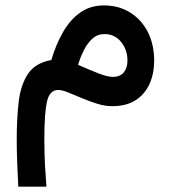

<svg xmlns="http://www.w3.org/2000/svg" viewBox="-20 -392 645 723"><path d="M173.3 -166Q190.9 -225.6 217.8 -272Q244.6 -318.4 282.5 -345Q320.3 -371.6 371.6 -371.6Q426.8 -371.6 469.5 -345.2Q512.2 -318.8 536.4 -272Q560.5 -225.1 560.5 -163.1Q560.5 -115.2 543.2 -76.4Q525.9 -37.6 491 -14.9Q456.1 7.8 402.8 7.8Q375 7.8 345.5 -1.5Q315.9 -10.7 287.8 -22.7Q259.8 -34.7 236.8 -43.9Q213.9 -53.2 199.2 -53.2Q166.5 -53.2 156.7 -8.8Q147 35.6 147 129.9Q147 185.5 149.4 230Q151.9 274.4 154.8 311H48.8Q46.4 262.7 44.7 219Q43 175.3 43 132.3Q43 53.7 50.5 -9.8Q58.1 -73.2 85.7 -114.3Q113.3 -155.3 173.3 -166ZM460 -163.6Q460 -204.6 436 -234.1Q412.1 -263.7 373.5 -263.7Q347.2 -263.7 328.1 -246.6Q309.1 -229.5 295.9 -203.1Q282.7 -176.8 273.9 -147.9Q317.9 -128.4 351.6 -115.5Q385.3 -102.5 404.3 -102.5Q433.1 -102.5 446.5 -119.9Q460 -137.2 460 -163.6Z"/></svg>

Font: Vazirmatn FD NL Medium
Style: Regular
Weight: 500
Designer: Saber Rastikerdar
Foundry: Saber Rastikerdar
Version: Version 33.003